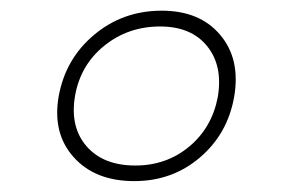

<svg xmlns="http://www.w3.org/2000/svg" viewBox="-20 -534 543 356"><path d="M279.8 -514.2Q350.6 -514.2 388.4 -469.2Q426.3 -424.3 414.1 -354Q401.9 -285.6 350.6 -241.9Q299.3 -198.2 229 -198.2Q156.2 -198.2 116.5 -242.7Q76.7 -287.1 88.9 -356Q101.6 -425.3 154.8 -469.7Q208 -514.2 279.8 -514.2ZM276.9 -484.9Q217.3 -484.9 173.1 -449Q128.9 -413.1 119.1 -356Q109.4 -298.8 140.4 -262.9Q171.4 -227.1 231 -227.1Q288.6 -227.1 330.8 -262.2Q373 -297.4 383.8 -354Q393.6 -412.1 364 -448.5Q334.5 -484.9 276.9 -484.9Z"/></svg>

Font: SVN-Poppins ExtraLight
Style: Italic
Weight: 200
Italic angle: -10°
Designer: Ninad Kale (Devanagari), Jonny Pinhorn (Latin)
Foundry: Indian Type Foundry
Version: Version 3.002 2017